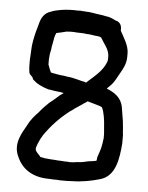

<svg xmlns="http://www.w3.org/2000/svg" viewBox="-50 -699 580 750"><g transform="rotate(5 240.0 -324.5)"><path d="M43 -69C63 -22 105 7 170 7C179 8 190 8 200 8C207 9 216 9 224 9H230C240 9 249 9 261 8C297 8 338 0 368 -9C429 -25 438 -95 443 -155V-188C442 -196 441 -204 441 -211V-212L438 -241V-242C435 -261 432 -279 429 -297C422 -335 394 -352 364 -364L379 -379C392 -392 402 -413 411 -429C420 -445 433 -466 433 -494V-509C433 -539 411 -571 399 -594V-605C398 -615 392 -629 375 -632C367 -636 353 -644 337 -645C323 -649 301 -650 289 -653L267 -656H266C260 -656 256 -656 251 -657H249C244 -657 240 -657 238 -658H235C229 -657 221 -658 212 -658H198C191 -658 185 -657 181 -657H180C168 -656 157 -654 147 -652L134 -649C126 -647 121 -644 115 -642H114C87 -630 81 -606 75 -582L69 -561C64 -541 57 -511 57 -486L56 -466C55 -458 55 -448 55 -439C55 -428 55 -416 57 -405C57 -405 56 -402 59 -397C59 -397 56 -401 61 -393C64 -389 73 -383 73 -378V-376C91 -358 111 -349 134 -342C137 -341 140 -340 146 -340C162 -336 182 -336 198 -332C194 -329 188 -325 183 -321C170 -310 158 -298 146 -290C133 -277 120 -265 107 -248C91 -232 76 -214 65 -191C50 -164 19 -118 43 -69ZM108 -107C114 -131 128 -158 142 -175C168 -210 198 -240 233 -266H234C248 -278 268 -289 281 -299C285 -301 289 -304 294 -308C294 -308 295 -307 297 -307C312 -302 348 -294 352 -289C356 -281 360 -267 362 -255L365 -234C367 -219 367 -202 369 -186V-170C368 -164 367 -155 366 -148C363 -126 356 -112 350 -92V-89C350 -87 351 -86 349 -84V-80C345 -78 328 -76 320 -75H319C305 -72 290 -68 277 -68H275C264 -66 255 -65 244 -65C241 -66 234 -66 232 -66C226 -66 220 -66 215 -67H213C203 -67 193 -68 182 -69H181C174 -69 165 -70 156 -71H155C149 -71 143 -72 137 -74H134C134 -74 127 -75 127 -78C120 -85 109 -97 109 -101C109 -104 108 -105 108 -107ZM129 -438V-458L130 -471C130 -481 135 -493 136 -510L139 -524V-525C141 -539 143 -551 149 -563C161 -565 176 -569 188 -572C194 -572 199 -573 204 -573C212 -573 221 -573 228 -572H229C238 -572 246 -571 257 -571C262 -570 270 -569 279 -569C287 -568 297 -566 307 -565H310C314 -564 317 -564 318 -564L320 -562H324C338 -537 359 -517 359 -489V-475C357 -471 359 -476 357 -468C343 -431 313 -409 281 -380C279 -380 279 -381 278 -382H277C255 -386 233 -395 205 -397L195 -399C184 -400 173 -401 164 -403L154 -405H153C148 -406 145 -406 141 -408C137 -416 133 -427 129 -438Z"/></g></svg>

Font: Scribbler
Style: ExBd
Weight: 800
Designer: Mew Too
Foundry: Cannot Into Space Fonts
Version: Version 1.001